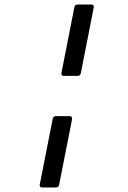

<svg xmlns="http://www.w3.org/2000/svg" viewBox="-20 -701 568 850"><path d="M309 -668Q311 -681 324 -681H384Q397 -681 395 -668L338 -378Q336 -365 323 -365H263Q250 -365 252 -378ZM213 -173Q215 -187 228 -187H288Q301 -187 299 -173L242 116Q240 129 227 129H167Q154 129 156 116Z"/></svg>

Font: Young Serif Light
Style: Italic
Weight: 300
Italic angle: -10.979°
Designer: Bastien Sozeau
Foundry: NBR — Bastien Sozeau
Version: Version 5.001